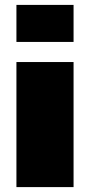

<svg xmlns="http://www.w3.org/2000/svg" viewBox="-20 -763 366 783"><path d="M47 -592V-743H280V-592ZM47 0V-510H280V0Z"/></svg>

Font: Saira SemiExpanded Black
Style: Regular
Weight: 900
Width: 6
Designer: Hector Gatti with collaboration of the Omnibus-Type team
Foundry: Omnibus-Type
Version: Version 1.101